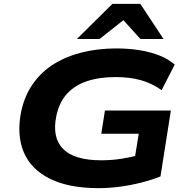

<svg xmlns="http://www.w3.org/2000/svg" viewBox="-20 -968 979 999"><path d="M494 11Q338 11 239.5 -38Q141 -87 103.5 -176.5Q66 -266 90 -387Q108 -471 152 -533Q196 -595 261.5 -635.5Q327 -676 409.5 -696Q492 -716 585 -716Q649 -716 705.5 -707Q762 -698 809 -679.5Q856 -661 889 -632L821 -499Q770 -535 712.5 -551Q655 -567 581 -567Q496 -567 432.5 -545.5Q369 -524 328.5 -480Q288 -436 273 -364Q250 -252 308.5 -193Q367 -134 507 -134Q559 -134 609 -141.5Q659 -149 711 -163L678 -125L702 -272H507L526 -393H869L815 -50Q770 -32 715 -18Q660 -4 603 3.5Q546 11 494 11ZM380 -765 565 -948H710L831 -765H711L622 -863L498 -765Z"/></svg>

Font: Nunito Sans 10pt Expanded ExtraBold
Style: Italic
Weight: 800
Width: 7
Italic angle: -9°
Designer: Vernon Adams
Foundry: Vernon Adams
Version: Version 3.101;gftools[0.9.27]